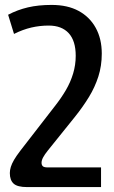

<svg xmlns="http://www.w3.org/2000/svg" viewBox="-20 -524 462 781"><path d="M391 237H90Q51 237 35.5 223Q20 209 20 180Q20 168 24 155Q28 142 37 126.5Q46 111 62 90L203 -92Q229 -125 248 -157.5Q267 -190 277.5 -225Q288 -260 288 -297Q288 -358 259.5 -389Q231 -420 178 -420Q142 -420 107.5 -412Q73 -404 37 -386L13 -464Q51 -484 93.5 -494Q136 -504 190 -504Q255 -504 300 -479.5Q345 -455 369.5 -410.5Q394 -366 394 -306Q394 -256 380 -212.5Q366 -169 341.5 -129Q317 -89 285 -49L174 89Q162 104 155.5 116Q149 128 149 138Q149 147 154 152Q159 157 174 157H391Z"/></svg>

Font: Noto Sans Armenian Medium
Style: Regular
Weight: 500
Designer: Monotype Design Team
Foundry: Monotype Imaging Inc.
Version: Version 2.007